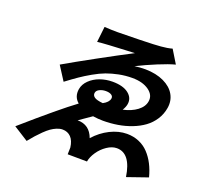

<svg xmlns="http://www.w3.org/2000/svg" viewBox="-136 -924 1228 1142"><g transform="rotate(20 478.0 -352.5)"><path d="M483 -386Q461.6 -386 443.7 -377.3Q425.8 -368.6 423.3 -353Q420.8 -337 435.5 -326.3Q450.3 -315.7 489.7 -312.1Q524.5 -330.6 528.8 -355.1Q531.2 -369.3 518.5 -377.7Q505.7 -386 483 -386ZM769.5 -758.9 820 -676.1Q780.5 -666.2 714 -638.7Q647.4 -611.2 591.6 -583.1Q621.8 -588.1 660.5 -588.1Q728.3 -587 777.2 -563.9Q826 -540.8 847.8 -502.3Q869.7 -463.8 861.9 -416.9Q855.1 -375.7 833.1 -341.8Q811.1 -307.9 778.9 -284.4Q746.8 -261 705.4 -245Q664.1 -229 619.1 -221.6Q574.2 -214.1 526.3 -214.1Q496.4 -214.1 462.4 -219.1Q418.3 -189.6 384.2 -165.1Q460.6 -165.1 487.9 -89.8Q529.5 -136.7 582.9 -163.4Q636.4 -190 688.6 -190Q730.1 -190 765.3 -175.1Q800.4 -160.2 826.2 -132.8Q851.9 -105.5 870 -70.1Q888.1 -34.8 899.5 8.9L769.9 54Q748.6 -89.1 660.9 -89.1Q630.7 -89.1 599.3 -67.8Q567.8 -46.5 546.5 -15.1Q525.2 16.3 520.2 46.2L397.7 45.1Q399.1 9.9 398.8 2.1Q393.5 -40.1 372.7 -61.6Q351.9 -83.1 319.6 -83.1Q302.2 -83.1 283.4 -75.3Q264.6 -67.5 248 -55.8Q231.5 -44 211.6 -24.7Q191.8 -5.3 176.5 11.9Q161.2 29.1 141 54L47.9 -5Q259.6 -190.3 356.2 -261Q319.6 -291.5 327.8 -342Q333.1 -373.9 359.2 -399.5Q385.3 -425.1 422.9 -438.6Q460.6 -452.1 501.8 -452.1Q568.2 -452.1 603 -424.9Q637.8 -397.7 631 -356.9Q627.8 -337.7 614.3 -316.1Q666.9 -327.4 701.9 -353.7Q736.9 -380 742.5 -415.1Q749.6 -456.3 709.9 -484.7Q670.1 -513.1 604.8 -513.1Q561.4 -513.1 520.1 -504.8Q478.7 -496.4 444.2 -483.7Q409.8 -470.9 370.6 -448.5Q331.3 -426.1 300.6 -405Q269.9 -383.9 227.3 -351.9L170.8 -440Q243.3 -482.2 362.6 -547.4Q481.9 -612.6 567.8 -657Q560.7 -656.6 508.5 -654.3Q456.3 -652 408 -649.1Q359.7 -646.3 333.5 -643.1L344.8 -741.8Q387.4 -739 428.3 -739Q467 -739 568 -741.5Q669 -744 699.6 -747.2Q740.1 -750.4 769.5 -758.9Z"/></g></svg>

Font: Karasuma Gothic
Style: Bold Italic
Weight: 700
Italic angle: 9.39998°
Designer: Rasmus Andersson / Ryoko Nishizuka
Foundry: Genbu
Version: Version 1.00